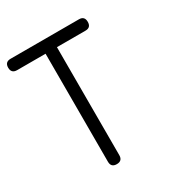

<svg xmlns="http://www.w3.org/2000/svg" viewBox="-183 -923 992 1053"><g transform="rotate(-30 312.5 -396.0)"><path d="M288 -720H469C492.3 -720 504 -732 504 -756C504 -780 492.3 -792 469 -792H36C12 -792 0 -780 0 -756C0 -732 12 -720 36 -720H216V-36C216 -12 228 0 252 0C276 0 288 -12 288 -36Z"/></g></svg>

Font: Semi-Coder
Style: Regular
Weight: 400
Version: 0.1000